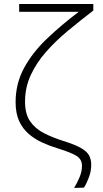

<svg xmlns="http://www.w3.org/2000/svg" viewBox="-20 -752 516 966"><path d="M353 193.5Q368 169 380.2 139.8Q392.5 110.5 392.5 82Q392.5 49.5 364.8 32.2Q337 15 270.5 -5.5Q230.5 -17.5 192.8 -34.8Q155 -52 124.5 -78.2Q94 -104.5 76.2 -143.2Q58.5 -182 58.5 -238Q58.5 -331.5 101 -409.8Q143.5 -488 215.8 -557Q288 -626 376 -692.5H76.5V-732H449.5V-699Q383.5 -648.5 321.8 -597.2Q260 -546 211.5 -490.8Q163 -435.5 134.5 -373.8Q106 -312 106 -240.5Q106 -178 132 -141Q158 -104 201.8 -81.8Q245.5 -59.5 299.5 -42.5Q357.5 -24.5 387.5 -7.2Q417.5 10 428.2 30Q439 50 439 77Q439 109.5 427 141Q415 172.5 402.5 192Z"/></svg>

Font: Heraclito ExtraLight
Style: Regular
Weight: 200
Designer: Kostas Bartsokas (font) & Cristiano Sobral (main changes)
Foundry: Kostas Bartsokas (font) & Cristiano Sobral (main changes)
Version: Version 1.00;July 8, 2020;FontCreator 13.0.0.2655 64-bit